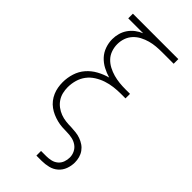

<svg xmlns="http://www.w3.org/2000/svg" viewBox="-291 -801 1082 1082"><g transform="rotate(45 250.0 -260.0)"><path d="M250 215V178H292Q311 178 330 173.5Q349 169 363.5 156.5Q378 144 384.5 126Q391 108 391 89Q391 69 382 50.5Q373 32 356.5 20.5Q340 9 320 4.5Q300 0 279.5 0Q259 0 239 -1.5Q219 -3 199.5 -8Q180 -13 161.5 -21Q143 -29 126.5 -41Q110 -53 97.5 -69Q85 -85 77 -103.5Q69 -122 65.5 -142Q62 -162 62 -182Q62 -218 73 -253Q84 -288 107.5 -315Q131 -342 163 -359.5Q195 -377 229 -386Q201 -394 174.5 -408Q148 -422 128 -443.5Q108 -465 98 -493.5Q88 -522 88 -551Q88 -575 94.5 -598Q101 -621 114.5 -640.5Q128 -660 147 -674.5Q166 -689 188 -698H69V-735H431V-698H340Q316 -698 292 -696Q268 -694 244.5 -687.5Q221 -681 199 -669.5Q177 -658 160.5 -640Q144 -622 136 -599Q128 -576 128 -551Q128 -527 136 -503.5Q144 -480 160.5 -462.5Q177 -445 199 -433.5Q221 -422 244.5 -415.5Q268 -409 292 -406.5Q316 -404 340 -404H377V-368H340Q312 -368 283.5 -364.5Q255 -361 228 -352Q201 -343 176.5 -327.5Q152 -312 135 -289.5Q118 -267 110 -239Q102 -211 102 -182Q102 -161 107 -140Q112 -119 124 -101Q136 -83 153.5 -70Q171 -57 191 -49.5Q211 -42 232.5 -39.5Q254 -37 275 -37Q294 -36 313 -34Q332 -32 350 -25.5Q368 -19 383.5 -8.5Q399 2 410 17.5Q421 33 426 51.5Q431 70 431 89Q431 116 421.5 141.5Q412 167 392 184.5Q372 202 345.5 208.5Q319 215 292 215Z"/></g></svg>

Font: Iosevka SS18 Extralight
Style: Regular
Weight: 200
Monospace: yes
Designer: Belleve Invis
Foundry: Belleve Invis
Version: Version 25.1.1; ttfautohint (v1.8.4)